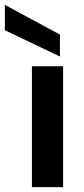

<svg xmlns="http://www.w3.org/2000/svg" viewBox="-66 -768 345 788"><path d="M65 0V-496H193V0ZM180 -536 -46 -644V-748L180 -626Z"/></svg>

Font: DeepMind Sans
Style: Bold
Weight: 700
Designer: Jonny Pinhorn / Modifications: Colophon Foundry
Foundry: Colophon Foundry
Version: Version 1.002; ttfautohint (v1.8.2)